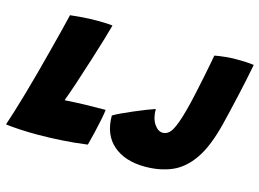

<svg xmlns="http://www.w3.org/2000/svg" viewBox="-118 -812 1329 984"><g transform="rotate(15 546.0 -320.0)"><path d="M-28 -15.5Q-18.5 -43 -4 -90Q10.5 -137 27.5 -195.5Q44.5 -254 61 -316.5Q77.5 -379 93.8 -441Q110 -503 123.2 -555.5Q136.5 -608 144 -641Q163 -643.5 204 -646.8Q245 -650 288.5 -650Q307.5 -650 333.2 -649Q359 -648 368 -646Q361.5 -620.5 346.2 -569.8Q331 -519 309.8 -451.8Q288.5 -384.5 263.5 -308.5Q255.5 -284.5 247 -260.5Q238.5 -236.5 230 -213Q294.5 -217 342.8 -218.2Q391 -219.5 446 -219.5Q445 -204.5 438 -169.2Q431 -134 421.5 -93.8Q412 -53.5 404 -24Q339 -15 270.2 -10.8Q201.5 -6.5 140.5 -6.5Q93 -6.5 47.5 -9Q2 -11.5 -28 -15.5ZM715.5 9.5Q609.5 9.5 546.8 -44.2Q484 -98 484 -200Q497 -208 523.8 -220.8Q550.5 -233.5 582.8 -247.2Q615 -261 644.8 -272.8Q674.5 -284.5 693 -290.5Q693 -241.5 713 -211.8Q733 -182 758 -182Q787.5 -182 806.8 -215Q826 -248 847 -326.5Q857.5 -365.5 868.5 -415.8Q879.5 -466 889.2 -514Q899 -562 905.2 -595.2Q911.5 -628.5 912 -632.5Q938 -637.5 969 -640.5Q1000 -643.5 1026 -643.5Q1054 -643.5 1075.8 -642.5Q1097.5 -641.5 1119.5 -638.5Q1113.5 -605.5 1104.2 -561.5Q1095 -517.5 1084.5 -470.8Q1074 -424 1063.8 -381Q1053.5 -338 1046 -307Q1015 -182 968 -113.2Q921 -44.5 858 -17.5Q795 9.5 715.5 9.5Z"/></g></svg>

Font: Grandstander Black
Style: Italic
Weight: 900
Italic angle: -15°
Designer: Tyler Finck
Foundry: Etcetera Type Co
Version: Version 1.200; ttfautohint (v1.8.3)